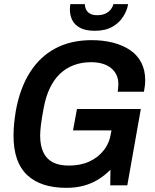

<svg xmlns="http://www.w3.org/2000/svg" viewBox="-20 -891 744 923"><path d="M299 12Q176 12 110.5 -49.5Q45 -111 45 -239Q45 -268 48 -297.5Q51 -327 56 -358Q76 -468 124.5 -544Q173 -620 247.5 -659Q322 -698 420 -698Q476 -698 523 -686Q570 -674 605 -650.5Q640 -627 659 -590.5Q678 -554 678 -506Q678 -493 676.5 -479Q675 -465 672 -450H546Q547 -460 548 -469Q549 -478 549 -486Q549 -512 539.5 -531.5Q530 -551 513 -564.5Q496 -578 472 -585Q448 -592 418 -592Q372 -592 334 -577.5Q296 -563 267.5 -535.5Q239 -508 219.5 -467Q200 -426 190 -372Q185 -344 181.5 -324Q178 -304 176.5 -289Q175 -274 174 -262.5Q173 -251 173 -240Q173 -191 188.5 -158.5Q204 -126 234.5 -110.5Q265 -95 311 -95Q367 -95 409.5 -114.5Q452 -134 479.5 -169.5Q507 -205 514 -254L516 -264H331L350 -367H657L592 0H510L511 -75Q483 -47 451 -27.5Q419 -8 381.5 2Q344 12 299 12ZM436 -743Q391 -743 364.5 -757.5Q338 -772 327 -795Q316 -818 316 -844Q316 -850 316.5 -857Q317 -864 318 -871H388Q388 -867 388.5 -863Q389 -859 390 -856Q392 -846 398.5 -837.5Q405 -829 416.5 -823.5Q428 -818 447 -818Q472 -818 488.5 -826.5Q505 -835 514 -847.5Q523 -860 525 -871H596Q591 -841 572.5 -811.5Q554 -782 520.5 -762.5Q487 -743 436 -743Z"/></svg>

Font: Archivo SemiCondensed SemiBold
Style: Italic
Weight: 600
Width: 4
Italic angle: -10°
Designer: Hector Gatti
Foundry: Omnibus-Type
Version: Version 2.001